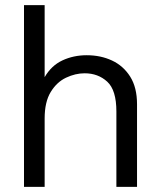

<svg xmlns="http://www.w3.org/2000/svg" viewBox="-20 -724 619 744"><path d="M73 0V-704H153V-425Q179 -470 222 -490Q265 -510 316 -510Q370 -510 414 -489.5Q458 -469 484.5 -427Q511 -385 511 -320V0H431V-292Q431 -375 395.5 -407.5Q360 -440 308 -440Q272 -440 236 -423Q200 -406 176.5 -367.5Q153 -329 153 -265V0Z"/></svg>

Font: Prodigy Sans
Style: Regular
Weight: 400
Designer: Wei Huang
Foundry: Wei Huang
Version: Version 1.003; ttfautohint (v1.8.3)